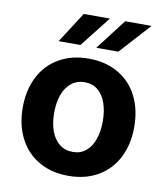

<svg xmlns="http://www.w3.org/2000/svg" viewBox="-83 -804 757 883"><g transform="rotate(10 295.0 -362.0)"><path d="M34.8 -263.2Q34.8 -345.3 66.5 -407Q98.1 -468.8 157.2 -502.9Q216.2 -537.1 295.2 -537.1Q374.3 -537.1 433.4 -502.9Q492.5 -468.8 523.9 -407Q555.4 -345.3 555.4 -263.2Q555.4 -182.2 523.9 -120.2Q492.5 -58.2 433.4 -24Q374.3 10.2 295.2 10.2Q216.2 10.2 157.2 -24Q98.1 -58.2 66.5 -120.2Q34.8 -182.2 34.8 -263.2ZM408.4 -264.4Q408.4 -311.3 395.7 -348.1Q383 -385 357.8 -406Q332.6 -427 296.3 -427Q259.5 -427 233.5 -406Q207.6 -385 194.4 -348.4Q181.3 -311.9 181.3 -264.4Q181.3 -216.9 194.4 -180.2Q207.6 -143.6 233.5 -122.6Q259.5 -101.6 296.3 -101.6Q332.6 -101.6 357.8 -122.6Q383 -143.6 395.7 -180.5Q408.4 -217.4 408.4 -264.4ZM429.9 -735.4H553.1L423.3 -592.2H320.2ZM236.5 -735.4H358.8L246.3 -592.2H144.5Z"/></g></svg>

Font: Pretendard JP Variable
Style: Regular
Weight: 400
Designer: Base glyphs from Inter by Rasmus Andersson; Hangul glyphs from Noto Sans CJK(Source Han Sans) by Jang Soo-young and Kang
Foundry: Kil Hyung-jin
Version: Version 1.307;Glyphs 3.2 (3192)